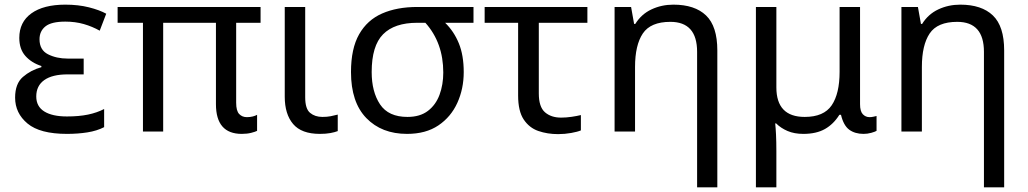

<svg xmlns="http://www.w3.org/2000/svg" viewBox="-20 -566 4421 826"><path d="M268 10Q152 10 98.5 -34.5Q45 -79 45 -146Q45 -206 78.5 -235Q112 -264 158 -277V-282Q115 -296 89 -325.5Q63 -355 63 -403Q63 -471 115 -508.5Q167 -546 261 -546Q317 -546 362.5 -534.5Q408 -523 437 -507L409 -434Q377 -452 340.5 -462.5Q304 -473 261 -473Q201 -473 175.5 -452.5Q150 -432 150 -397Q150 -351 186.5 -332.5Q223 -314 271 -314H340V-246H271Q205 -246 170.5 -221.5Q136 -197 136 -151Q136 -108 170.5 -86.5Q205 -65 268 -65Q320 -65 358.5 -73Q397 -81 428 -97V-19Q397 -3 356 3.5Q315 10 268 10Z M1020 10Q909 10 909 -118V-468H682V0H595V-468H486V-536H1101V-468H996V-124Q996 -89 1009 -75.5Q1022 -62 1042 -62Q1056 -62 1067.5 -65Q1079 -68 1086 -72V-3Q1078 1 1060.5 5.5Q1043 10 1020 10Z M1356 10Q1277 10 1241 -32.5Q1205 -75 1205 -150V-536H1293V-147Q1293 -98 1314 -80.5Q1335 -63 1367 -63Q1387 -63 1402.5 -66Q1418 -69 1433 -73V-2Q1420 3 1401 6.5Q1382 10 1356 10Z M1731 10Q1622 10 1556 -58Q1490 -126 1490 -256Q1490 -357 1525 -418.5Q1560 -480 1624 -508Q1688 -536 1775 -536H2017V-468H1895Q1933 -431 1954 -379.5Q1975 -328 1975 -256Q1975 -184 1947.5 -123.5Q1920 -63 1866 -26.5Q1812 10 1731 10ZM1733 -63Q1787 -63 1821 -89Q1855 -115 1871 -158.5Q1887 -202 1887 -254Q1887 -382 1810 -468H1775Q1677 -468 1628 -418.5Q1579 -369 1579 -256Q1579 -171 1615 -117Q1651 -63 1733 -63Z M2381 11Q2335 11 2296 -2.5Q2257 -16 2233 -52Q2209 -88 2209 -155V-468H2065V-536H2507V-468H2298V-164Q2298 -106 2324.5 -83Q2351 -60 2394 -60Q2416 -60 2439.5 -63.5Q2463 -67 2479 -71V-5Q2465 1 2437.5 6Q2410 11 2381 11Z M2979 240V-343Q2979 -472 2864 -472Q2779 -472 2745.5 -422Q2712 -372 2712 -278V0H2624V-536H2695L2708 -463H2713Q2739 -505 2782.5 -525.5Q2826 -546 2877 -546Q2969 -546 3017.5 -499.5Q3066 -453 3066 -349V240Z M3232 240V-536H3320V-190Q3320 -63 3442 -63Q3524 -63 3558 -113Q3592 -163 3592 -257V-536H3680V-118Q3680 -87 3692 -74.5Q3704 -62 3721 -62Q3729 -62 3738 -64Q3747 -66 3751 -67V-3Q3744 1 3728 5.5Q3712 10 3695 10Q3658 10 3633.5 -8Q3609 -26 3598 -72H3591Q3566 -32 3529 -11Q3492 10 3436 10Q3397 10 3368 -2.5Q3339 -15 3319 -35H3315Q3317 -17 3318.5 13Q3320 43 3320 84V240Z M4213 240V-343Q4213 -472 4098 -472Q4013 -472 3979.5 -422Q3946 -372 3946 -278V0H3858V-536H3929L3942 -463H3947Q3973 -505 4016.5 -525.5Q4060 -546 4111 -546Q4203 -546 4251.5 -499.5Q4300 -453 4300 -349V240Z"/></svg>

Font: Noto Sans Living
Style: Regular
Weight: 400
Designer: Monotype Design Team
Foundry: Monotype Imaging Inc.
Version: Version 2.013; ttfautohint (v1.8.4.7-5d5b)